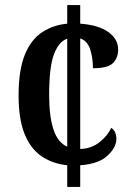

<svg xmlns="http://www.w3.org/2000/svg" viewBox="-20 -734 523 754"><path d="M244 -85Q186 -91 143 -120.5Q100 -150 76.5 -208Q53 -266 53 -360Q53 -459 77.5 -519Q102 -579 145.5 -607.5Q189 -636 244 -641V-714H295V-641Q366 -636 405 -608.5Q444 -581 444 -539Q444 -508 424.5 -487Q405 -466 345 -466Q345 -507 334 -540.5Q323 -574 295 -583V-149Q338 -150 370 -175Q402 -200 417 -232Q437 -218 437 -189Q437 -155 402 -122.5Q367 -90 295 -85V0H244ZM244 -582Q211 -571 192 -521Q173 -471 173 -361Q173 -277 190 -225.5Q207 -174 244 -158Z"/></svg>

Font: Noto Serif Thai Condensed SemiBold
Style: Regular
Weight: 600
Width: 3
Designer: Monotype Design Team
Foundry: Monotype Imaging Inc.
Version: Version 2.002; ttfautohint (v1.8.4.7-5d5b)